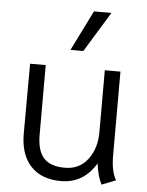

<svg xmlns="http://www.w3.org/2000/svg" viewBox="-53 -778 637 832"><g transform="rotate(5 265.5 -362.5)"><path d="M65 -181 66 -485H134V-182Q134 -113 163 -81Q192 -49 255 -49Q319 -49 355 -97.5Q391 -146 391 -214V-485H459V-118Q459 -52 481 -14L420 10Q402 -24 395 -80Q341 10 243 10Q159 10 112 -39.5Q65 -89 65 -181ZM322 -735H398L291 -560H235Z"/></g></svg>

Font: Niramit Light
Style: Regular
Weight: 300
Designer: Katatrad Aksorn Co.,Ltd.
Foundry: Cadson Demak Co.,Ltd.
Version: Version 1.000; ttfautohint (v1.6)